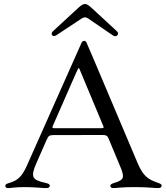

<svg xmlns="http://www.w3.org/2000/svg" viewBox="-20 -954 844 979"><path d="M395.2 -734.4 388.5 -719.5 115.8 -106.5C89.5 -49 66.1 -32.7 27.7 -21.3C11.4 -16.7 7.1 -13.5 7.1 -5.7C7.1 1.8 13.1 5 21 5C38.4 5 58.6 -0.4 109.7 0C164.4 0.4 189.6 5 217 5C226.6 5 234 1.1 233.7 -6.4C234 -14.2 229.4 -17.4 212.7 -21.3C144.9 -35.9 133.9 -50.1 165.1 -121.1L218.4 -242.2H218.8C225.9 -259.9 231.5 -265.3 252.1 -265.3L507.5 -265.6C521.7 -264.9 527 -261.4 532 -251.4L598 -93C614.3 -47.6 611.2 -36.6 564.6 -22C545.8 -16.7 543 -12.4 542.6 -6C543 0.4 546.9 5 557.5 5C577.4 5 601.2 -0.4 670.8 0C739.7 0.4 762.4 5 786.2 5C798.3 5 804 0.7 804 -7.1C804 -14.2 800.4 -17 781.2 -23.4C735.1 -39.4 710.2 -56.8 683.2 -119L451 -667.6L441.4 -689.6L437.1 -699.9L422.2 -734.4C419 -741.8 416.2 -745.7 409.4 -745.7C403.1 -745.7 398.4 -741.8 395.2 -734.4ZM248.9 -311.1 251.8 -317.8 365.8 -577.4 376.8 -600.9C380 -607.2 381.7 -608.3 384.6 -603.7L507.8 -308.6C509.6 -302.6 507.1 -300.8 500 -300.4H255.3C247.5 -300.4 245.4 -303.3 248.9 -311.1ZM249.3 -794C235.1 -780.9 248.2 -761.7 267 -774.1L397 -860.1C408.4 -867.5 418.3 -867.5 429.7 -859.7L556.1 -773.1C574.6 -760.7 590.6 -781.2 576.7 -794L447.4 -913.4C419.4 -938.9 409.4 -941.8 378.6 -913.4Z"/></svg>

Font: Margiela Serif Text
Style: Regular
Weight: 400
Designer: Andreas Faust, Stefan Endress
Version: Version 1.002;FEAKit 1.0